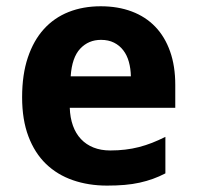

<svg xmlns="http://www.w3.org/2000/svg" viewBox="-20 -576 621 606"><path d="M298.8 -450.2Q259.3 -450.2 233.2 -422.4Q207 -394.5 203.1 -335H393.1Q392.6 -359.9 386.7 -380.9Q380.9 -401.9 369.1 -417.2Q357.4 -432.6 339.8 -441.4Q322.3 -450.2 298.8 -450.2ZM317.9 9.8Q259.3 9.8 210 -7.3Q160.6 -24.4 125 -58.8Q89.4 -93.3 69.6 -145.8Q49.8 -198.2 49.8 -269Q49.8 -340.8 67.9 -394.5Q85.9 -448.2 118.4 -484.1Q150.9 -520 196.5 -538.1Q242.2 -556.2 297.9 -556.2Q352.1 -556.2 395.8 -539.8Q439.5 -523.4 470 -491.7Q500.5 -460 516.8 -413.8Q533.2 -367.7 533.2 -308.1V-235.8H200.2Q201.2 -204.6 210.2 -179.4Q219.2 -154.3 235.6 -137Q252 -119.6 275.1 -110.4Q298.3 -101.1 328.1 -101.1Q353 -101.1 375.2 -103.8Q397.5 -106.4 418.5 -111.8Q439.5 -117.2 460 -125.2Q480.5 -133.3 502 -144V-28.8Q482.4 -18.6 462.6 -11.5Q442.9 -4.4 420.9 0.5Q398.9 5.4 373.5 7.6Q348.1 9.8 317.9 9.8Z"/></svg>

Font: Droid Sans
Style: Bold
Weight: 700
Foundry: Ascender Corporation
Version: Version 1.00 build 112